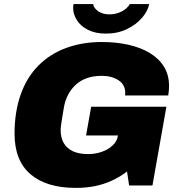

<svg xmlns="http://www.w3.org/2000/svg" viewBox="-20 -905 873 937"><path d="M350 12Q207 12 129 -54.5Q51 -121 51 -253Q51 -306 58.5 -353.5Q66 -401 80 -441Q110 -527 167 -584.5Q224 -642 303 -671Q382 -700 477 -700Q547 -700 607 -686.5Q667 -673 711.5 -646Q756 -619 780.5 -579Q805 -539 805 -485Q805 -474 804 -462.5Q803 -451 801 -439H590Q591 -443 591 -446.5Q591 -450 591 -454Q591 -473 582.5 -488Q574 -503 558 -513.5Q542 -524 521.5 -529.5Q501 -535 477 -535Q438 -535 406.5 -524.5Q375 -514 351.5 -493Q328 -472 312.5 -443Q297 -414 291 -376Q286 -346 283 -327.5Q280 -309 278.5 -298Q277 -287 276.5 -281Q276 -275 276 -270Q276 -233 291 -207Q306 -181 335.5 -167Q365 -153 410 -153Q445 -153 476.5 -164Q508 -175 529.5 -195Q551 -215 555 -241L556 -244H400L425 -384H792L724 0H610L600 -68Q566 -42 527 -24Q488 -6 444.5 3Q401 12 350 12ZM497 -741Q445 -741 409 -759.5Q373 -778 355 -807Q337 -836 337 -866Q337 -871 337.5 -876Q338 -881 339 -885H435Q435 -882 436 -879Q437 -876 438 -873Q443 -864 453 -855Q463 -846 478.5 -840.5Q494 -835 514 -835Q539 -835 560 -843Q581 -851 595 -863Q609 -875 613 -885H708Q702 -852 673.5 -818.5Q645 -785 599.5 -763Q554 -741 497 -741Z"/></svg>

Font: Archivo SemiBold Black
Style: Italic
Weight: 900
Italic angle: -10°
Version: Version 2.001